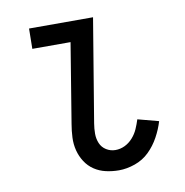

<svg xmlns="http://www.w3.org/2000/svg" viewBox="-65 -583 630 653"><g transform="rotate(-10 250.0 -256.0)"><path d="M295 8Q272 8 250 3Q228 -2 210 -14Q192 -26 180 -44.5Q168 -63 162.5 -84.5Q157 -106 158 -129Q159 -152 163 -175L208 -450H76L77 -520H298L239 -164Q236 -146 236 -128.5Q236 -111 242.5 -95.5Q249 -80 263.5 -71Q278 -62 295 -62Q312 -62 327.5 -69.5Q343 -77 355 -90.5Q367 -104 374 -120Q381 -136 386 -152L458 -133Q450 -106 435.5 -79.5Q421 -53 400 -32.5Q379 -12 350.5 -2Q322 8 295 8Z"/></g></svg>

Font: Iosevka Algr
Style: Italic
Weight: 400
Italic angle: -9°
Monospace: yes
Designer: Belleve Invis
Foundry: Belleve Invis
Version: Version 26.0.2; ttfautohint (v1.8.3)